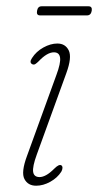

<svg xmlns="http://www.w3.org/2000/svg" viewBox="-20 -584 312 611"><path d="M106 -20.5Q115.5 -20.5 127 -26.8Q138.5 -33 153.5 -48Q167.5 -62 175 -58Q179 -55.5 178.8 -49.5Q178.5 -43.5 175 -37.5Q162.5 -18 140 -5.5Q117.5 7 95 7Q69 7 57.8 -14.2Q46.5 -35.5 66 -88L159.5 -345.5Q173.5 -383 171.2 -400.2Q169 -417.5 151.5 -417.5Q130 -417.5 103 -389Q97.5 -383.5 92.5 -380.2Q87.5 -377 82 -380Q72.5 -385.5 82 -399.5Q95 -420 118 -432.8Q141 -445.5 162.5 -445.5Q188 -445.5 198.8 -423.5Q209.5 -401.5 191 -351L97 -92Q83 -53.5 85.5 -37Q88 -20.5 106 -20.5ZM97.9 -549.5Q100.2 -564 112.4 -564H261.6Q274.2 -564 271.9 -549.5Q269.2 -535 257 -535H107.5Q95.2 -535 97.9 -549.5Z"/></svg>

Font: Fraunces 72pt SuperSoft Thin
Style: Italic
Weight: 100
Italic angle: -16°
Version: Version 1.000;[b76b70a41]